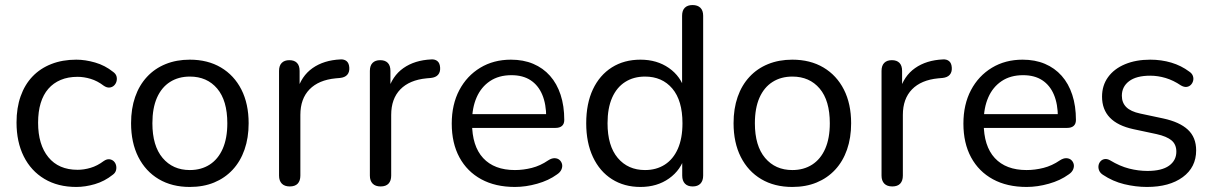

<svg xmlns="http://www.w3.org/2000/svg" viewBox="-20 -732 4808 761"><path d="M282.5 9Q209.5 9 156.2 -22.8Q103 -54.5 74.2 -112Q45.5 -169.5 45.5 -246.5Q45.5 -304.5 61.8 -350.5Q78 -396.5 108.8 -428.8Q139.5 -461 183.5 -478.2Q227.5 -495.5 282.5 -495.5Q318 -495.5 357 -484.2Q396 -473 428.5 -447Q439 -439.5 441.8 -429.5Q444.5 -419.5 441.8 -409.5Q439 -399.5 431.8 -392.8Q424.5 -386 414 -385Q403.5 -384 391.5 -392Q366 -411.5 339.2 -419.5Q312.5 -427.5 287.5 -427.5Q249.5 -427.5 220.5 -415.2Q191.5 -403 171.5 -380Q151.5 -357 141.2 -323.2Q131 -289.5 131 -245.5Q131 -158.5 171.8 -108.8Q212.5 -59 287.5 -59Q312.5 -59 339 -66.8Q365.5 -74.5 391.5 -94Q403.5 -102 413.8 -100.8Q424 -99.5 431 -92.8Q438 -86 440.2 -76Q442.5 -66 439.5 -56Q436.5 -46 426.5 -39Q394.5 -13.5 356.2 -2.2Q318 9 282.5 9Z M732.3 9Q661.5 9 609.2 -22Q557 -53 528.2 -109.8Q499.5 -166.6 499.5 -243.7Q499.5 -301.5 515.7 -347.9Q531.8 -394.2 562.6 -427.4Q593.3 -460.5 636.4 -478Q679.5 -495.5 732.3 -495.5Q803.4 -495.5 855.7 -464.5Q908 -433.5 936.8 -377Q965.5 -320.5 965.5 -243.5Q965.5 -185.7 949.2 -139.1Q933 -92.5 902.2 -59.3Q871.4 -26.2 828.7 -8.6Q786 9 732.3 9ZM732.3 -58Q777.5 -58 811 -79.5Q844.5 -101 862.8 -142.5Q881 -184 881 -243.4Q881 -333.5 840.8 -381Q800.5 -428.5 732.5 -428.5Q687.5 -428.5 654 -407.2Q620.5 -386 602.2 -344.8Q584 -303.5 584 -243.5Q584 -154 624.5 -106Q665 -58 732.3 -58Z M1128.5 7Q1108 7 1097 -4.2Q1086 -15.5 1086 -36V-451Q1086 -472 1096.8 -482.8Q1107.5 -493.5 1127 -493.5Q1146.5 -493.5 1157 -482.8Q1167.5 -472 1167.5 -451V-371H1157.5Q1174 -430.5 1218.8 -462Q1263.5 -493.5 1329.5 -496.5Q1344.5 -497.5 1354 -489.5Q1363.5 -481.5 1364.5 -463.5Q1365.5 -446 1356.2 -435.5Q1347 -425 1327.5 -423L1310.5 -421.5Q1243 -415 1206.8 -377.8Q1170.5 -340.5 1170.5 -276.5V-36Q1170.5 -15.5 1160 -4.2Q1149.5 7 1128.5 7Z M1488.5 7Q1468 7 1457 -4.2Q1446 -15.5 1446 -36V-451Q1446 -472 1456.8 -482.8Q1467.5 -493.5 1487 -493.5Q1506.5 -493.5 1517 -482.8Q1527.5 -472 1527.5 -451V-371H1517.5Q1534 -430.5 1578.8 -462Q1623.5 -493.5 1689.5 -496.5Q1704.5 -497.5 1714 -489.5Q1723.5 -481.5 1724.5 -463.5Q1725.5 -446 1716.2 -435.5Q1707 -425 1687.5 -423L1670.5 -421.5Q1603 -415 1566.8 -377.8Q1530.5 -340.5 1530.5 -276.5V-36Q1530.5 -15.5 1520 -4.2Q1509.5 7 1488.5 7Z M2021 9Q1943.5 9 1887.5 -21.5Q1831.5 -52 1801 -108.2Q1770.5 -164.5 1770.5 -242Q1770.5 -318 1800.5 -374.8Q1830.5 -431.5 1883.5 -463.5Q1936.5 -495.5 2005 -495.5Q2054.5 -495.5 2093.5 -479Q2132.5 -462.5 2160 -431.5Q2187.5 -400.5 2202 -356.2Q2216.5 -312 2216.5 -256.5Q2216.5 -241 2207.5 -233Q2198.5 -225 2181.5 -225H1834.5V-279.5H2161.5L2145 -266Q2145 -319.5 2129.2 -356.8Q2113.5 -394 2083 -414Q2052.5 -434 2007 -434Q1957 -434 1922 -410.5Q1887 -387 1869 -345.8Q1851 -304.5 1851 -250V-244Q1851 -153 1895 -105.5Q1939 -58 2021 -58Q2054 -58 2087.8 -66.5Q2121.5 -75 2153 -96.5Q2167 -105.5 2178.8 -105Q2190.5 -104.5 2198 -97.8Q2205.5 -91 2207.8 -81Q2210 -71 2205.2 -60Q2200.5 -49 2187.5 -40.5Q2154.5 -16.5 2109.2 -3.8Q2064 9 2021 9Z M2518.5 9Q2454 9 2405.5 -21.8Q2357 -52.5 2330.2 -109.5Q2303.5 -166.5 2303.5 -243.5Q2303.5 -321.5 2330 -377.8Q2356.5 -434 2405 -464.8Q2453.5 -495.5 2518.5 -495.5Q2584 -495.5 2631.2 -462.5Q2678.5 -429.5 2694.5 -374H2683.5V-669.5Q2683.5 -690.5 2694.2 -701.2Q2705 -712 2725 -712Q2745 -712 2756 -701.2Q2767 -690.5 2767 -669.5V-36Q2767 -15.5 2756.2 -4.2Q2745.5 7 2725.5 7Q2705.5 7 2694.8 -4.2Q2684 -15.5 2684 -36V-130L2695 -115Q2679.5 -58.5 2632 -24.8Q2584.5 9 2518.5 9ZM2536.5 -58Q2581.5 -58 2615 -79.5Q2648.5 -101 2666.8 -142.5Q2685 -184 2685 -243.5Q2685 -333.5 2644.8 -381Q2604.5 -428.5 2536.5 -428.5Q2491.5 -428.5 2458 -407.2Q2424.5 -386 2406.2 -344.8Q2388 -303.5 2388 -243.5Q2388 -154 2428.5 -106Q2469 -58 2536.5 -58Z M3120.3 9Q3049.5 9 2997.2 -22Q2945 -53 2916.2 -109.8Q2887.5 -166.6 2887.5 -243.7Q2887.5 -301.5 2903.7 -347.9Q2919.8 -394.2 2950.6 -427.4Q2981.3 -460.5 3024.4 -478Q3067.5 -495.5 3120.3 -495.5Q3191.4 -495.5 3243.7 -464.5Q3296 -433.5 3324.8 -377Q3353.5 -320.5 3353.5 -243.5Q3353.5 -185.7 3337.2 -139.1Q3321 -92.5 3290.2 -59.3Q3259.4 -26.2 3216.7 -8.6Q3174 9 3120.3 9ZM3120.3 -58Q3165.5 -58 3199 -79.5Q3232.5 -101 3250.8 -142.5Q3269 -184 3269 -243.4Q3269 -333.5 3228.8 -381Q3188.5 -428.5 3120.5 -428.5Q3075.5 -428.5 3042 -407.2Q3008.5 -386 2990.2 -344.8Q2972 -303.5 2972 -243.5Q2972 -154 3012.5 -106Q3053 -58 3120.3 -58Z M3516.5 7Q3496 7 3485 -4.2Q3474 -15.5 3474 -36V-451Q3474 -472 3484.8 -482.8Q3495.5 -493.5 3515 -493.5Q3534.5 -493.5 3545 -482.8Q3555.5 -472 3555.5 -451V-371H3545.5Q3562 -430.5 3606.8 -462Q3651.5 -493.5 3717.5 -496.5Q3732.5 -497.5 3742 -489.5Q3751.5 -481.5 3752.5 -463.5Q3753.5 -446 3744.2 -435.5Q3735 -425 3715.5 -423L3698.5 -421.5Q3631 -415 3594.8 -377.8Q3558.5 -340.5 3558.5 -276.5V-36Q3558.5 -15.5 3548 -4.2Q3537.5 7 3516.5 7Z M4049 9Q3971.5 9 3915.5 -21.5Q3859.5 -52 3829 -108.2Q3798.5 -164.5 3798.5 -242Q3798.5 -318 3828.5 -374.8Q3858.5 -431.5 3911.5 -463.5Q3964.5 -495.5 4033 -495.5Q4082.5 -495.5 4121.5 -479Q4160.5 -462.5 4188 -431.5Q4215.5 -400.5 4230 -356.2Q4244.5 -312 4244.5 -256.5Q4244.5 -241 4235.5 -233Q4226.5 -225 4209.5 -225H3862.5V-279.5H4189.5L4173 -266Q4173 -319.5 4157.2 -356.8Q4141.5 -394 4111 -414Q4080.5 -434 4035 -434Q3985 -434 3950 -410.5Q3915 -387 3897 -345.8Q3879 -304.5 3879 -250V-244Q3879 -153 3923 -105.5Q3967 -58 4049 -58Q4082 -58 4115.8 -66.5Q4149.5 -75 4181 -96.5Q4195 -105.5 4206.8 -105Q4218.5 -104.5 4226 -97.8Q4233.5 -91 4235.8 -81Q4238 -71 4233.2 -60Q4228.5 -49 4215.5 -40.5Q4182.5 -16.5 4137.2 -3.8Q4092 9 4049 9Z M4526 9Q4481.5 9 4436 -2Q4390.5 -13 4351 -39.5Q4340.5 -46.5 4336.5 -56.2Q4332.5 -66 4334 -75.8Q4335.5 -85.5 4342 -92.8Q4348.5 -100 4358.5 -101.5Q4368.5 -103 4380 -96.5Q4419 -73 4455.5 -63.8Q4492 -54.5 4528 -54.5Q4584.5 -54.5 4613.5 -75.2Q4642.5 -96 4642.5 -131Q4642.5 -159.5 4623.5 -175.5Q4604.5 -191.5 4564 -200.5L4472.5 -220Q4410 -233.5 4379 -265.8Q4348 -298 4348 -349Q4348 -393.5 4372 -426.5Q4396 -459.5 4439.2 -477.5Q4482.5 -495.5 4539 -495.5Q4583 -495.5 4622.5 -483.8Q4662 -472 4694 -448Q4704.5 -441 4708 -431.2Q4711.5 -421.5 4709 -411.8Q4706.5 -402 4699.5 -395.2Q4692.5 -388.5 4682.5 -387.5Q4672.5 -386.5 4660.5 -393.5Q4631 -413.5 4600.2 -422.8Q4569.5 -432 4539 -432Q4484 -432 4455.2 -410.2Q4426.5 -388.5 4426.5 -352.5Q4426.5 -325 4444 -307.5Q4461.5 -290 4499 -282L4590.5 -262.5Q4655.5 -248.5 4688.2 -218Q4721 -187.5 4721 -136Q4721 -69 4668 -30Q4615 9 4526 9Z"/></svg>

Font: Nunito ExtraLight
Style: Regular
Weight: 200
Designer: Vernon Adams
Foundry: Vernon Adams
Version: Version 3.602;April 4, 2023;FontCreator 14.0.0.2856 64-bit